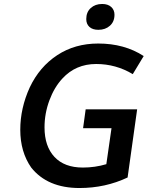

<svg xmlns="http://www.w3.org/2000/svg" viewBox="-20 -936 743 966"><path d="M380 10Q510 10 622 -43L670 -386H411L398 -291H541L515 -110Q458 -93 397 -93Q304 -93 254 -146.5Q204 -200 204 -295Q204 -365 228.5 -431Q253 -497 294 -541Q361 -614 464 -614Q563 -614 648 -563L703 -654Q606 -717 474 -717Q357 -717 268 -658.5Q179 -600 130 -497Q82 -392 82 -283Q82 -172 137 -93Q219 10 380 10ZM475 -786Q510 -786 533 -806.5Q556 -827 556 -862Q556 -886 539.5 -901Q523 -916 494 -916Q459 -916 436.5 -895.5Q414 -875 414 -840Q414 -815 430 -800.5Q446 -786 475 -786Z"/></svg>

Font: Brisa Sans Medium
Style: Italic
Weight: 600
Italic angle: -8°
Designer: Dalton Maag Ltd
Foundry: Dalton Maag Ltd
Version: Version 1.101;July 10, 2019;FontCreator 11.5.0.2425 64-bit